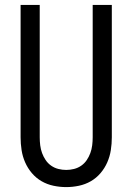

<svg xmlns="http://www.w3.org/2000/svg" viewBox="-20 -755 540 783"><path d="M250 8Q224 8 198 2.5Q172 -3 149.5 -16Q127 -29 110 -49Q93 -69 82.5 -93Q72 -117 68 -143Q64 -169 64 -195V-735H142V-195Q142 -179 144 -162.5Q146 -146 151.5 -131Q157 -116 166 -102.5Q175 -89 188.5 -79.5Q202 -70 218 -66Q234 -62 250 -62Q266 -62 282 -66Q298 -70 311.5 -79.5Q325 -89 334 -102.5Q343 -116 348.5 -131Q354 -146 356 -162.5Q358 -179 358 -195V-735H436V-195Q436 -169 432 -143Q428 -117 417.5 -93Q407 -69 390 -49Q373 -29 350.5 -16Q328 -3 302 2.5Q276 8 250 8Z"/></svg>

Font: Iosevka Fixed
Style: Regular
Weight: 400
Monospace: yes
Designer: Belleve Invis
Foundry: Belleve Invis
Version: Version 33.2.4